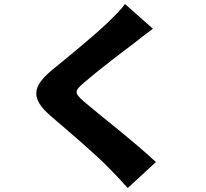

<svg xmlns="http://www.w3.org/2000/svg" viewBox="-20 -856 1040 968"><path d="M751 -711 610 -836C592 -809 556 -774 522 -741C455 -677 326 -571 246 -506C140 -419 134 -359 236 -271C327 -193 471 -70 526 -12C559 21 592 56 624 92L766 -39C666 -134 469 -287 403 -344C355 -387 353 -396 402 -438C465 -493 590 -589 653 -636C680 -658 714 -684 751 -711Z"/></svg>

Font: Noto Sans CJK TC Black
Style: Regular
Weight: 900
Designer: Ryoko NISHIZUKA 西塚涼子 (kana, bopomofo & ideographs); Paul D. Hunt (Latin, Greek & Cyrillic); Sandoll Communications 산돌커뮤니
Foundry: Adobe
Version: Version 2.004;hotconv 1.0.118;makeotfexe 2.5.65603